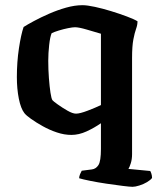

<svg xmlns="http://www.w3.org/2000/svg" viewBox="-20 -520 609 740"><path d="M491 200Q481 200 453 196.5Q425 193 391 188Q357 183 327.5 177Q298 171 285 167Q285 160 288.5 151.5Q292 143 295 138L334 133Q350 131 359.5 116Q369 101 369 54V-45Q343 -27 313.5 -13.5Q284 0 255 0Q228 0 199.5 -9.5Q171 -19 145 -33.5Q119 -48 100 -61.5Q81 -75 74 -84Q60 -102 52.5 -140Q45 -178 45 -223Q45 -281 53 -334Q61 -387 71 -416Q85 -425 111 -439Q137 -453 169 -467Q201 -481 234.5 -490.5Q268 -500 298 -500Q316 -500 346 -493.5Q376 -487 408.5 -477Q441 -467 469 -456.5Q497 -446 510 -438Q510 -424 504.5 -409Q499 -394 494 -368Q489 -342 489 -296V74Q489 94 484 109.5Q479 125 475 131L559 139Q561 142 563.5 149.5Q566 157 566 166Q560 174 546.5 182Q533 190 517 195Q501 200 491 200ZM273 -82Q288 -82 318 -93.5Q348 -105 369 -115V-390Q345 -397 314.5 -406Q284 -415 269 -415Q260 -415 242.5 -411.5Q225 -408 207 -402.5Q189 -397 179 -392Q173 -378 169.5 -346.5Q166 -315 166 -286Q166 -252 168.5 -219Q171 -186 174.5 -163Q178 -140 182 -134Q185 -130 202.5 -117.5Q220 -105 240 -93.5Q260 -82 273 -82Z"/></svg>

Font: Texturina SemiBold
Style: Regular
Weight: 600
Designer: Guillermo Torres Carreño
Foundry: Omnibus-Type
Version: Version 1.002; ttfautohint (v1.8.3)